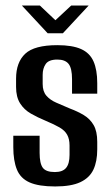

<svg xmlns="http://www.w3.org/2000/svg" viewBox="-20 -666 400 693"><path d="M179 7Q120 7 87 -7.5Q54 -22 41 -54Q28 -86 28 -135V-176H123V-114Q123 -76 134.5 -60.5Q146 -45 178 -45Q206 -45 218.5 -60Q231 -75 231 -107V-141Q231 -164 222.5 -179.5Q214 -195 195 -206Q176 -217 145 -230Q116 -242 91.5 -256Q67 -270 52.5 -293Q38 -316 38 -352V-382Q38 -441 71 -472Q104 -503 187 -503Q241 -503 272.5 -489Q304 -475 317.5 -444.5Q331 -414 331 -366V-328H240V-380Q240 -420 227.5 -435.5Q215 -451 187 -451Q156 -451 145 -435Q134 -419 134 -396V-363Q134 -336 147.5 -320.5Q161 -305 183 -295.5Q205 -286 233 -274Q260 -264 282.5 -250.5Q305 -237 318 -214.5Q331 -192 331 -154V-127Q331 -83 317 -53.5Q303 -24 270 -8.5Q237 7 179 7ZM152 -546 59 -646H124L180 -593L237 -646H300L207 -546Z"/></svg>

Font: Alumni Sans SemiBold
Style: Regular
Weight: 600
Designer: Robert E. Leuschke
Foundry: Robert E. Leuschke
Version: Version 1.018